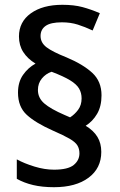

<svg xmlns="http://www.w3.org/2000/svg" viewBox="-20 -783 498 800"><path d="M55 -397Q55 -441 76 -471Q97 -501 128 -518Q95 -538 77 -566Q59 -594 59 -631Q59 -692 108.5 -727.5Q158 -763 240 -763Q288 -763 323.5 -753.5Q359 -744 396 -728L366 -656Q334 -671 304 -680.5Q274 -690 238 -690Q191 -690 170 -675Q149 -660 149 -633Q149 -605 174 -586Q199 -567 257 -544Q326 -515 364.5 -479.5Q403 -444 403 -386Q403 -340 384.5 -308.5Q366 -277 337 -259Q370 -239 386 -212.5Q402 -186 402 -150Q402 -82 349 -42.5Q296 -3 205 -3Q156 -3 118 -12Q80 -21 50 -38V-119Q81 -102 123.5 -89Q166 -76 205 -76Q263 -76 287 -95.5Q311 -115 311 -144Q311 -163 302.5 -177Q294 -191 270 -205Q246 -219 200 -239Q128 -271 91.5 -304.5Q55 -338 55 -397ZM138 -408Q138 -375 164.5 -352Q191 -329 249 -304L272 -294Q291 -306 305.5 -325.5Q320 -345 320 -373Q320 -396 309.5 -414Q299 -432 272 -448.5Q245 -465 195 -484Q171 -476 154.5 -456Q138 -436 138 -408Z"/></svg>

Font: Noto Sans Malayalam SemiCondensed Medium
Style: Regular
Weight: 500
Width: 4
Designer: Jelle Bosma - Monotype Design Team
Foundry: Monotype Imaging Inc.
Version: Version 2.104; ttfautohint (v1.8.4.7-5d5b)